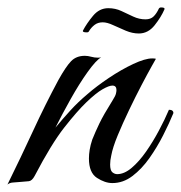

<svg xmlns="http://www.w3.org/2000/svg" viewBox="-57 -488 486 516"><path d="M-37 8Q-1 -65 32 -136.5Q65 -208 100 -273Q120 -309 134 -323.5Q148 -338 171 -338Q179 -338 188 -335.5Q197 -333 206 -333Q212 -333 215 -334Q201 -326 178.5 -294.5Q156 -263 133 -222Q110 -181 92 -145Q111 -168 132 -191Q153 -214 178 -235Q202 -256 235.5 -278.5Q269 -301 301 -316Q333 -331 352 -331Q359 -331 362 -330Q362 -330 351 -310.5Q340 -291 323.5 -259.5Q307 -228 290 -192.5Q273 -157 259.5 -124.5Q246 -92 242 -70Q239 -57 239 -46Q239 -30 245 -25Q251 -20 258 -20Q277 -20 297 -37Q317 -54 335.5 -80.5Q354 -107 370 -137Q386 -167 397 -193Q409 -193 409 -184Q398 -157 381.5 -124.5Q365 -92 344.5 -63Q324 -34 299 -15Q274 4 245 4Q225 4 203.5 -10Q182 -24 182 -62Q182 -73 184 -85.5Q186 -98 191 -113Q199 -133 210 -156Q221 -179 246 -219Q253 -230 254.5 -236Q256 -242 256 -246Q256 -258 245 -258Q236 -258 218.5 -248Q201 -238 175 -213Q150 -189 115.5 -145Q81 -101 36 -15Q29 -2 20.5 -1Q12 0 -3 1Q-13 2 -22 2.5Q-31 3 -37 8ZM316 -398Q299 -398 281 -405.5Q263 -413 247 -420.5Q231 -428 219 -428Q206 -428 197 -421Q188 -414 182 -404Q181 -401 176 -401Q164 -401 166 -406Q176 -425 193 -445.5Q210 -466 234 -466Q253 -466 269 -458.5Q285 -451 301 -443.5Q317 -436 334 -436Q348 -436 356 -444Q364 -452 370 -465Q372 -468 376 -468Q387 -468 385 -463Q376 -442 358.5 -420Q341 -398 316 -398Z"/></svg>

Font: Great Vibes
Style: Regular
Weight: 400
Designer: Robert E. Leuschke, Viktoriya Grabowska, Viviana Monsalve, Eben Sorkin
Foundry: Robert E. Leuschke
Version: Version 1.103; ttfautohint (v1.8.4.7-5d5b)